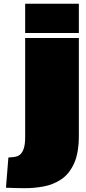

<svg xmlns="http://www.w3.org/2000/svg" viewBox="-20 -824 461 1030"><path d="M115 -647V-804H403V-647ZM12 183 25 21Q41 20 57 18Q73 16 86 6.5Q99 -3 107 -25.5Q115 -48 115 -90V-620H403V-96Q403 -3 377 53.5Q351 110 308 138.5Q265 167 213 176.5Q161 186 108.5 185.5Q56 185 12 183Z"/></svg>

Font: Gasoek One
Style: Regular
Weight: 400
Designer: Jiashuo Zhang
Foundry: JAMO
Version: Version 1.000; ttfautohint (v1.8.4.7-5d5b);gftools[0.9.29]